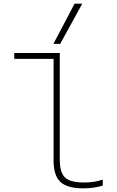

<svg xmlns="http://www.w3.org/2000/svg" viewBox="-20 -1020 640 1050"><path d="M435 10Q348 10 310.5 -25Q273 -60 273 -142V-698H58V-730H307V-146Q307 -76 336 -49Q365 -22 440 -22Q469 -22 494 -26Q519 -30 542 -38V-5Q516 3 490 6.5Q464 10 435 10ZM309 -780H272L388 -1000H430Z"/></svg>

Font: M PLUS Code Latin Expanded ExtraLight
Style: Regular
Weight: 250
Width: 7
Designer: Coji Morishita
Foundry: UNDERFOREST DESIGN
Version: Version 1.002; ttfautohint (v1.8.3)